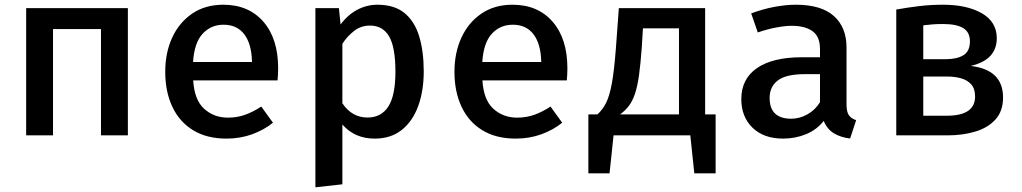

<svg xmlns="http://www.w3.org/2000/svg" viewBox="-20 -576 4348 817"><path d="M409.7 0V-452.3H205.6V0H91.3V-541.5H524.1V0Z M802.1 -233.8Q807.2 -150.3 849 -112.8Q890.8 -75.4 949.7 -75.4Q989.2 -75.4 1023.3 -87.7Q1057.4 -100 1091.8 -122.6L1141.5 -53.8Q1103.6 -23.1 1052.8 -4.6Q1002.1 13.8 944.1 13.8Q859.5 13.8 801.3 -22.1Q743.1 -57.9 713.1 -122.1Q683.1 -186.2 683.1 -270.3Q683.1 -351.8 712.8 -416.2Q742.6 -480.5 797.9 -518.2Q853.3 -555.9 930.3 -555.9Q1037.9 -555.9 1100.8 -483.6Q1163.6 -411.3 1163.6 -285.1Q1163.6 -271.3 1162.8 -257.7Q1162.1 -244.1 1161 -233.8ZM931.3 -470.8Q877.4 -470.8 842.1 -432.3Q806.7 -393.8 801.5 -312.3H1052.3Q1050.8 -388.7 1019.7 -429.7Q988.7 -470.8 931.3 -470.8Z M1586.2 -555.9Q1657.9 -555.9 1701 -520.8Q1744.1 -485.6 1763.6 -421.8Q1783.1 -357.9 1783.1 -271.8Q1783.1 -189.2 1759.5 -124.6Q1735.9 -60 1689.5 -23.1Q1643.1 13.8 1574.4 13.8Q1489.2 13.8 1436.9 -46.2V208.2L1322.1 221V-541.5H1422.1L1429.2 -471.8Q1460 -513.3 1500.5 -534.6Q1541 -555.9 1586.2 -555.9ZM1554.4 -467.2Q1515.9 -467.2 1486.4 -444.1Q1456.9 -421 1436.9 -389.7V-136.4Q1477.4 -75.9 1544.1 -75.9Q1602.1 -75.9 1632.3 -122.6Q1662.6 -169.2 1662.6 -271.3Q1662.6 -375.4 1635.6 -421.3Q1608.7 -467.2 1554.4 -467.2Z M2032.8 -233.8Q2037.9 -150.3 2079.7 -112.8Q2121.5 -75.4 2180.5 -75.4Q2220 -75.4 2254.1 -87.7Q2288.2 -100 2322.6 -122.6L2372.3 -53.8Q2334.4 -23.1 2283.6 -4.6Q2232.8 13.8 2174.9 13.8Q2090.3 13.8 2032.1 -22.1Q1973.8 -57.9 1943.8 -122.1Q1913.8 -186.2 1913.8 -270.3Q1913.8 -351.8 1943.6 -416.2Q1973.3 -480.5 2028.7 -518.2Q2084.1 -555.9 2161 -555.9Q2268.7 -555.9 2331.5 -483.6Q2394.4 -411.3 2394.4 -285.1Q2394.4 -271.3 2393.6 -257.7Q2392.8 -244.1 2391.8 -233.8ZM2162.1 -470.8Q2108.2 -470.8 2072.8 -432.3Q2037.4 -393.8 2032.3 -312.3H2283.1Q2281.5 -388.7 2250.5 -429.7Q2219.5 -470.8 2162.1 -470.8Z M2483.6 -89.2H2522.1Q2544.1 -108.7 2559 -138.2Q2573.8 -167.7 2583.6 -221.3Q2593.3 -274.9 2600.5 -367.2L2613.3 -541.5H2980.5V-89.2H3025.1V161.5H2934.4L2917.4 0H2590.8L2573.8 161.5H2483.6ZM2869.2 -455.4H2715.9L2710.8 -373.3Q2705.6 -302.6 2699 -255.1Q2692.3 -207.7 2681.8 -176.7Q2671.3 -145.6 2655.9 -125.4Q2640.5 -105.1 2618.5 -89.2H2869.2Z M3582.1 -132.8Q3582.1 -100.5 3591.8 -86.2Q3601.5 -71.8 3623.1 -64.6L3597.4 13.3Q3557.4 8.7 3528.5 -8.7Q3499.5 -26.2 3485.1 -61.5Q3455.4 -23.6 3409.7 -4.9Q3364.1 13.8 3312.3 13.8Q3229.7 13.8 3182.1 -32.6Q3134.4 -79 3134.4 -154.4Q3134.4 -240 3201 -286.2Q3267.7 -332.3 3391.8 -332.3H3469.2V-367.7Q3469.2 -420.5 3437.4 -443.3Q3405.6 -466.2 3348.7 -466.2Q3322.1 -466.2 3284.1 -459.2Q3246.2 -452.3 3204.6 -437.9L3176.4 -519Q3227.2 -537.9 3275.9 -546.9Q3324.6 -555.9 3366.2 -555.9Q3474.9 -555.9 3528.5 -507.7Q3582.1 -459.5 3582.1 -374.4ZM3347.2 -70.8Q3382.1 -70.8 3415.4 -89.2Q3448.7 -107.7 3469.2 -141V-260.5H3405.6Q3324.6 -260.5 3289.7 -233.6Q3254.9 -206.7 3254.9 -159.5Q3254.9 -70.8 3347.2 -70.8Z M3992.8 -555.9Q4095.4 -555.9 4158.5 -519.2Q4221.5 -482.6 4221.5 -413.3Q4221.5 -369.2 4195.4 -339.5Q4169.2 -309.7 4110.8 -295.4Q4248.2 -279.5 4248.2 -161Q4248.2 -103.6 4216.2 -67.9Q4184.1 -32.3 4130.5 -16.2Q4076.9 0 4012.3 0H3793.8V-535.4Q3842.1 -544.1 3891 -550Q3940 -555.9 3992.8 -555.9ZM3992.8 -473.8Q3967.2 -473.8 3947.9 -472.3Q3928.7 -470.8 3908.7 -468.2V-324.1H4004.1Q4051.8 -324.1 4079.5 -341Q4107.2 -357.9 4107.2 -400Q4107.2 -439 4078.7 -456.4Q4050.3 -473.8 3992.8 -473.8ZM3908.7 -83.6H4009.2Q4129.2 -83.6 4129.2 -165.6Q4129.2 -198.5 4112.8 -216.9Q4096.4 -235.4 4069.5 -242.8Q4042.6 -250.3 4011.3 -250.3H3908.7Z"/></svg>

Font: Fira Code Medium
Style: Regular
Weight: 500
Designer: Carrois Corporate, Edenspiekermann AG, Nikita Prokopov
Foundry: Carrois Corporate, Edenspiekermann AG, Nikita Prokopov
Version: Version 6.002